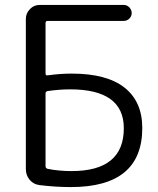

<svg xmlns="http://www.w3.org/2000/svg" viewBox="-20 -750 643 780"><path d="M165 -370V-75Q165 -66 174 -64Q219 -55 271 -55Q483 -55 483 -229Q483 -387 265 -387Q222 -387 173 -380Q165 -378 165 -370ZM141 2Q116 -1 100.5 -19.5Q85 -38 85 -63V-673Q85 -696 101.5 -713Q118 -730 141 -730H482Q496 -730 505.5 -720Q515 -710 515 -697Q515 -684 505.5 -674.5Q496 -665 482 -665H173Q165 -665 165 -656V-452Q165 -442 174 -444Q225 -451 271 -451Q414 -451 486 -394Q558 -337 558 -230Q558 10 268 10Q207 10 141 2Z"/></svg>

Font: Rounded Mplus 1c
Style: Regular
Weight: 400
Version: Version 1.059.20150529